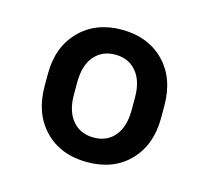

<svg xmlns="http://www.w3.org/2000/svg" viewBox="-66 -798 590 538"><g transform="rotate(15 228.5 -529.0)"><path d="M57.6 -547.4Q57.6 -625.5 104.2 -673.1Q150.9 -720.7 226.6 -720.7Q302.2 -720.7 349.1 -673.3Q396 -626 396 -544.9V-509.8Q396 -432.1 350.1 -384.5Q304.2 -336.9 227.5 -336.9Q150.4 -336.9 104 -384.8Q57.6 -432.6 57.6 -512.2ZM143.1 -509.8Q143.1 -461.9 165.8 -435.1Q188.5 -408.2 227.5 -408.2Q265.6 -408.2 287.8 -434.6Q310.1 -460.9 310.5 -508.3V-547.4Q310.5 -594.7 287.8 -621.6Q265.1 -648.4 226.6 -648.4Q188.5 -648.4 165.8 -621.8Q143.1 -595.2 143.1 -545.4Z"/></g></svg>

Font: Robotiche
Style: Bold
Weight: 700
Designer: Google
Version: Version 2.001150; 2014